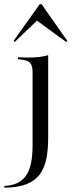

<svg xmlns="http://www.w3.org/2000/svg" viewBox="-59 -681 334 894"><path d="M92.7 -206.5V-345.2Q92.7 -375.8 81 -388.3Q69.4 -400.8 37.1 -404L25 -405.6V-414.5Q41.9 -413.7 52.8 -413.3Q63.7 -412.9 74.2 -412.9Q100.8 -412.9 124.2 -415.7Q147.6 -418.5 165.3 -424.2V-414.5V-206.5ZM-38.7 192.7V184.7Q28.2 182.3 60.5 139.1Q92.7 96 92.7 -3.2V-206.5H165.3V-36.3Q165.3 16.9 156.5 59.7Q147.6 102.4 125.4 131.9Q103.2 161.3 62.9 177Q22.6 192.7 -38.7 192.7ZM9.7 -485.5 4 -490.3 125.8 -661.3H134.7L254.8 -490.3L249.2 -485.5L100 -594.4L121.8 -593.5Z"/></svg>

Font: Playfair 144pt SemiCondensed Light
Style: Regular
Weight: 300
Width: 4
Designer: Claus Eggers Sørensen
Foundry: Claus Eggers Sørensen
Version: Version 2.203